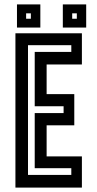

<svg xmlns="http://www.w3.org/2000/svg" viewBox="-20 -851 442 871"><path d="M50 0V-700H351.5V-558.5H191.5V-424H317V-282.5H191.5V-141.5H351.5V0ZM107 -57.5H303.5V-88H137.5V-338H268.5V-369H137.5V-615.5H303.5V-646H107ZM265 -726V-831H371V-726ZM57 -726V-831H163V-726ZM98.5 -766H120V-790.5H98.5ZM307.5 -766H328.5V-790.5H307.5Z"/></svg>

Font: Tourney Condensed SemiBold
Style: Regular
Weight: 600
Width: 3
Designer: Tyler Finck
Foundry: Etcetera Type Co
Version: Version 1.010; ttfautohint (v1.8.3)